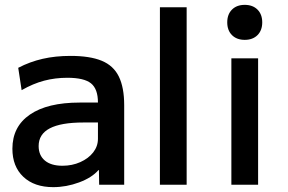

<svg xmlns="http://www.w3.org/2000/svg" viewBox="-20 -760 1184 790"><path d="M199 10Q121 10 76 -32.5Q31 -75 31 -148Q31 -239 103 -288.5Q175 -338 308 -338H383Q383 -394 354.5 -417Q326 -440 257 -440Q207 -440 161.5 -428Q116 -416 69 -389L55 -481Q103 -506 155.5 -518Q208 -530 270 -530Q350 -530 398.5 -510Q447 -490 469 -445Q491 -400 491 -327V0H388L387 -60H385Q358 -29 305.5 -9.5Q253 10 199 10ZM237 -78Q277 -78 310.5 -93Q344 -108 363.5 -133Q383 -158 383 -189V-256H323Q231 -256 185 -232Q139 -208 139 -159Q139 -121 164.5 -99.5Q190 -78 237 -78Z M638 0V-730H748V0Z M932 0V-520H1042V0ZM987 -596Q954 -596 934.5 -615.5Q915 -635 915 -668Q915 -701 934.5 -720.5Q954 -740 987 -740Q1020 -740 1039.5 -720.5Q1059 -701 1059 -668Q1059 -635 1039.5 -615.5Q1020 -596 987 -596Z"/></svg>

Font: M PLUS 2 Medium
Style: Regular
Weight: 500
Designer: Coji Morishita
Foundry: UNDERFOREST DESIGN
Version: Version 1.001